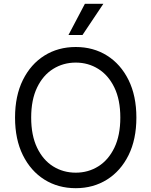

<svg xmlns="http://www.w3.org/2000/svg" viewBox="-20 -986 801 1016"><path d="M701.7 -363.8Q701.7 -248.5 660.2 -164.8Q618.7 -81.1 546.1 -35.6Q473.6 9.8 380.9 9.8Q287.6 9.8 215.1 -35.6Q142.6 -81.1 101.1 -164.8Q59.6 -248.5 59.6 -363.8Q59.6 -479 101.1 -562.7Q142.6 -646.5 215.1 -691.9Q287.6 -737.3 380.9 -737.3Q474.1 -737.3 546.4 -691.9Q618.7 -646.5 660.2 -562.7Q701.7 -479 701.7 -363.8ZM616.7 -363.8Q616.7 -458 585.2 -522.9Q553.7 -587.9 500.2 -621.3Q446.8 -654.8 380.9 -654.8Q314.9 -654.8 261.2 -621.3Q207.5 -587.9 176.3 -522.9Q145 -458 145 -363.8Q145 -269.5 176.3 -204.3Q207.5 -139.2 261 -105.7Q314.5 -72.3 380.9 -72.3Q446.8 -72.3 500.2 -105.7Q553.7 -139.2 585.2 -204.3Q616.7 -269.5 616.7 -363.8ZM342.3 -800.8 429.2 -965.8H526.9L416.5 -800.8Z"/></svg>

Font: Sahel VF Regular
Style: Regular
Weight: 400
Foundry: Saber Rastikerdar (saber.rastikerdar@gmail.com)
Version: Version 3.4.0